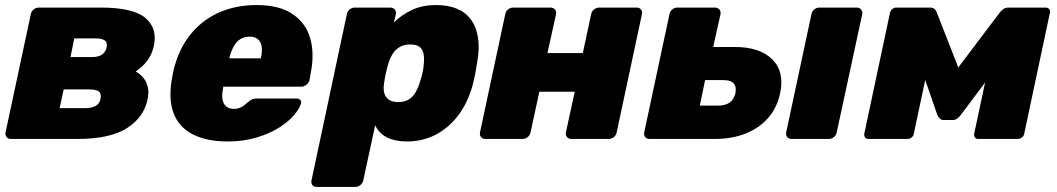

<svg xmlns="http://www.w3.org/2000/svg" viewBox="-20 -550 4182 760"><path d="M23 0Q12 0 6 -7.5Q0 -15 2 -26L102 -494Q104 -505 113 -512.5Q122 -520 133 -520H379Q507 -520 555.5 -479Q604 -438 589 -368Q581 -333 562 -308.5Q543 -284 517 -267Q537 -256 549 -240Q561 -224 565.5 -203.5Q570 -183 564 -156Q549 -85 482 -42.5Q415 0 286 0ZM216 -122H318Q342 -122 358 -130.5Q374 -139 378 -159Q382 -180 371 -188Q360 -196 334 -196H232ZM259 -324H343Q368 -324 382.5 -333Q397 -342 402 -362Q406 -383 394 -390.5Q382 -398 359 -398H274Z M881 10Q798 10 742.5 -18.5Q687 -47 666 -105Q645 -163 663 -252Q664 -256 665 -262.5Q666 -269 667 -272Q687 -355 733 -412.5Q779 -470 846 -500Q913 -530 995 -530Q1087 -530 1139.5 -493.5Q1192 -457 1208.5 -396.5Q1225 -336 1210 -261L1205 -233Q1203 -223 1193.5 -215Q1184 -207 1173 -207H864Q864 -207 863.5 -205Q863 -203 863 -201Q858 -177 860.5 -158.5Q863 -140 874.5 -129.5Q886 -119 906 -119Q919 -119 929 -123Q939 -127 947 -133.5Q955 -140 962 -146Q973 -155 979.5 -157.5Q986 -160 997 -160H1154Q1164 -160 1169 -154Q1174 -148 1171 -139Q1166 -121 1145 -95.5Q1124 -70 1086.5 -46Q1049 -22 997 -6Q945 10 881 10ZM888 -319H1013V-321Q1019 -348 1015.5 -367Q1012 -386 1000 -395.5Q988 -405 968 -405Q948 -405 932 -395.5Q916 -386 905.5 -367Q895 -348 888 -321Z M1233 190Q1222 190 1216.5 182.5Q1211 175 1213 164L1353 -494Q1355 -505 1364 -512.5Q1373 -520 1384 -520H1525Q1536 -520 1542.5 -512.5Q1549 -505 1547 -494L1539 -461Q1569 -491 1610.5 -510.5Q1652 -530 1706 -530Q1753 -530 1787.5 -516Q1822 -502 1843.5 -473.5Q1865 -445 1872 -401Q1879 -357 1868 -298Q1865 -277 1861.5 -260Q1858 -243 1853 -221Q1834 -147 1795.5 -95.5Q1757 -44 1705 -17Q1653 10 1591 10Q1545 10 1513 -5.5Q1481 -21 1465 -54L1418 164Q1416 175 1406.5 182.5Q1397 190 1387 190ZM1556 -146Q1582 -146 1598.5 -156.5Q1615 -167 1625.5 -185.5Q1636 -204 1643 -228Q1648 -243 1652 -260Q1656 -277 1657 -292Q1660 -316 1657 -334.5Q1654 -353 1642 -363.5Q1630 -374 1603 -374Q1578 -374 1560.5 -363Q1543 -352 1532.5 -334Q1522 -316 1516 -294Q1510 -273 1506.5 -256.5Q1503 -240 1500 -219Q1497 -198 1501 -182Q1505 -166 1518.5 -156Q1532 -146 1556 -146Z M1901 0Q1890 0 1884 -7.5Q1878 -15 1880 -26L1980 -494Q1982 -505 1991 -512.5Q2000 -520 2011 -520H2159Q2170 -520 2176.5 -512.5Q2183 -505 2181 -494L2147 -340H2287L2320 -494Q2322 -505 2331.5 -512.5Q2341 -520 2351 -520H2500Q2511 -520 2517 -512.5Q2523 -505 2521 -494L2421 -26Q2419 -15 2410 -7.5Q2401 0 2390 0H2241Q2231 0 2224.5 -7.5Q2218 -15 2220 -26L2255 -187H2115L2080 -26Q2078 -15 2069 -7.5Q2060 0 2049 0Z M2551 0Q2540 0 2534 -7.5Q2528 -15 2530 -26L2630 -494Q2632 -505 2641 -512.5Q2650 -520 2661 -520H2810Q2821 -520 2827.5 -512.5Q2834 -505 2832 -494L2803 -364H2889Q2988 -364 3037 -315Q3086 -266 3068 -181Q3056 -123 3020 -82.5Q2984 -42 2930.5 -21Q2877 0 2809 0ZM2750 -132H2822Q2851 -132 2868 -144Q2885 -156 2891 -181Q2896 -206 2884.5 -219.5Q2873 -233 2843 -233H2771ZM3113 0Q3102 0 3096 -7.5Q3090 -15 3092 -26L3192 -494Q3194 -505 3203 -512.5Q3212 -520 3223 -520H3371Q3382 -520 3388.5 -512.5Q3395 -505 3393 -494L3292 -26Q3290 -15 3281 -7.5Q3272 0 3261 0Z M3417 0Q3409 0 3404.5 -6Q3400 -12 3401 -20L3503 -500Q3505 -508 3512 -514Q3519 -520 3527 -520H3662Q3681 -520 3688 -501L3806 -199L3721 -214L3938 -501Q3952 -520 3972 -520H4119Q4128 -520 4133 -514Q4138 -508 4136 -500L4034 -20Q4033 -12 4025.5 -6Q4018 0 4008 0H3852Q3843 0 3839 -6Q3835 -12 3836 -20L3899 -316L3950 -318L3784 -96Q3777 -87 3769.5 -81Q3762 -75 3751 -75H3715Q3706 -75 3700 -80.5Q3694 -86 3690 -96L3614 -315L3659 -312L3597 -20Q3596 -12 3588.5 -6Q3581 0 3573 0Z"/></svg>

Font: Rubik Light ExtraBold
Style: Italic
Weight: 800
Italic angle: -12°
Version: Version 2.104